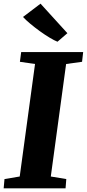

<svg xmlns="http://www.w3.org/2000/svg" viewBox="-29 -1027 474 1047"><path d="M-9 0 -4.5 -50.5 78.5 -64.5 162 -678 79.5 -690 86.5 -743H424.5L418.5 -690L331.5 -678L248 -64.5L332.5 -50.5L328.5 0ZM284.5 -799.5Q267.5 -806 241.8 -821.5Q216 -837 188 -857.2Q160 -877.5 135.5 -898Q111 -918.5 96.5 -934.5L192 -1007L338.5 -846Z"/></svg>

Font: Merriweather 20pt Black
Style: Italic
Weight: 900
Italic angle: -7.8°
Version: Version 2.101